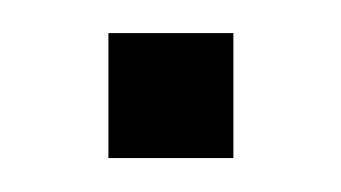

<svg xmlns="http://www.w3.org/2000/svg" viewBox="-20 -473 206 116"><path d="M45.5 -377.5V-453H121V-377.5Z"/></svg>

Font: Big Shoulders Stencil Text Medium
Style: Regular
Weight: 500
Designer: Patric King
Foundry: XO Type Co
Version: Version 1.000